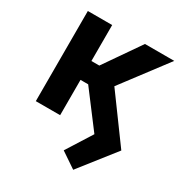

<svg xmlns="http://www.w3.org/2000/svg" viewBox="-177 -663 935 998"><g transform="rotate(30 291.0 -164.5)"><path d="M407.2 211.9 314 148.9 410.2 -3.4 248 -217.8 359.4 -293 573.7 0ZM60.5 0V-541H206.5V0ZM170.9 -211.9 168.9 -325.2H253.9L403.3 -541H579.1L330.6 -211.9Z"/></g></svg>

Font: Inter 17pt
Style: Bold
Weight: 700
Version: Version 4.001;git-66647c0bb